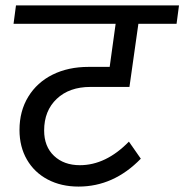

<svg xmlns="http://www.w3.org/2000/svg" viewBox="-20 -709 681 709"><path d="M143 -227Q143 -168 179.5 -133.5Q216 -99 275 -99Q371 -99 456 -186L500 -123Q400 -20 270 -20Q206 -20 156.5 -46Q107 -72 79.5 -119.5Q52 -167 52 -229Q52 -299 84.5 -352Q117 -405 174.5 -433.5Q232 -462 307 -462H385L407 -621H30L39 -689H641L632 -621H491L458 -388H314Q236 -388 189.5 -344Q143 -300 143 -227Z"/></svg>

Font: FiraGO
Style: Italic
Weight: 400
Italic angle: -8°
Designer: bBox Type GmbH
Foundry: bBox Type GmbH
Version: Version 1.001